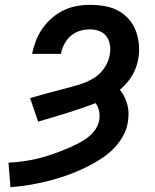

<svg xmlns="http://www.w3.org/2000/svg" viewBox="-20 -763 640 791"><path d="M23 8 15 -93Q42 -94 68.5 -97.5Q95 -101 121 -106.5Q147 -112 172.5 -120Q198 -128 224 -138Q250 -148 275 -159Q300 -170 324 -184.5Q348 -199 366.5 -221Q385 -243 389 -270Q392 -289 388 -306.5Q384 -324 374 -338Q315 -316 256 -297.5Q197 -279 137 -262L104 -359Q143 -370 182.5 -381Q222 -392 262 -402H263Q282 -407 300 -412.5Q318 -418 336 -425.5Q354 -433 370 -443.5Q386 -454 399 -469Q412 -484 420.5 -501.5Q429 -519 432 -537Q436 -557 433 -577Q430 -597 419 -612.5Q408 -628 389.5 -635Q371 -642 351 -642Q330 -642 309.5 -636Q289 -630 272 -615.5Q255 -601 245 -581.5Q235 -562 231 -541H112Q118 -569 128 -595Q138 -621 154.5 -645Q171 -669 193.5 -688.5Q216 -708 242 -720.5Q268 -733 295.5 -738Q323 -743 351 -743Q381 -743 410.5 -738Q440 -733 465 -720Q490 -707 509 -686Q528 -665 538.5 -638.5Q549 -612 552 -582Q555 -552 550 -523Q547 -504 540.5 -486Q534 -468 524.5 -452Q515 -436 502 -421Q489 -406 474 -393Q485 -380 492.5 -364.5Q500 -349 504.5 -332.5Q509 -316 509.5 -298Q510 -280 507 -262Q503 -233 489 -206.5Q475 -180 454.5 -157.5Q434 -135 409 -117.5Q384 -100 358 -86Q332 -72 304.5 -60Q277 -48 249.5 -38.5Q222 -29 194 -21.5Q166 -14 137.5 -8Q109 -2 80.5 2Q52 6 23 8Z"/></svg>

Font: Zed Sans Extended
Style: Bold Italic
Weight: 700
Width: 7
Italic angle: -9°
Designer: Belleve Invis
Foundry: Belleve Invis
Version: Version 1.0.0; ttfautohint (v1.8.4)